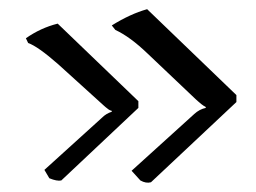

<svg xmlns="http://www.w3.org/2000/svg" viewBox="-20 -497 554 416"><path d="M279.8 -263.2 112.8 -106Q103.5 -104 86.9 -110.8L76.2 -128.9L201.2 -242.2Q210 -251 222.2 -254.9V-256.8Q218.3 -257.8 215.3 -259.8Q212.4 -261.7 208.5 -265.1Q204.6 -268.6 204.1 -269L106 -357.9Q62 -396.5 41 -403.8L36.1 -414.1Q67.9 -436.5 105 -445.8L279.8 -277.8ZM492.2 -275.9 307.1 -102.1Q296.4 -99.1 284.2 -106L265.1 -127L400.9 -250Q412.1 -260.3 425.8 -263.2V-265.1Q420.4 -268.1 416.5 -271.2Q412.6 -274.4 408.7 -277.8Q404.8 -281.2 403.8 -282.2L299.8 -380.9Q261.7 -417.5 230 -432.1L222.2 -441.9Q262.2 -466.8 298.8 -477.1L492.2 -291Z"/></svg>

Font: Junge
Style: Regular
Weight: 400
Designer: Alexei Vanyashin
Foundry: Cyreal (www.cyreal.org)
Version: Version 1.002